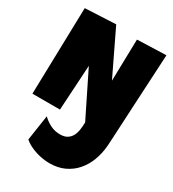

<svg xmlns="http://www.w3.org/2000/svg" viewBox="-246 -844 1195 1326"><g transform="rotate(30 352.0 -181.0)"><path d="M689 -700.2Q682.1 -570.3 676.8 -470.5Q671.4 -370.6 667.5 -295.2Q663.6 -219.7 660.9 -166.5Q658.2 -113.3 656.2 -76.7Q654.3 -40 653.1 -17.8Q651.9 4.4 651.1 17.6Q650.4 30.8 649.9 37.6Q649.4 44.4 648.9 49.8Q643.6 110.8 622.6 165.3Q601.6 219.7 565.7 260.7Q529.8 301.8 478.5 325.7Q427.2 349.6 360.8 349.6Q335 349.6 306.9 345.2Q278.8 340.8 251.2 332Q223.6 323.2 198.5 310.3Q173.3 297.4 153.8 280.3L184.1 78.1Q212.9 106 248 123.3Q283.2 140.6 324.7 140.6Q360.4 140.6 381.8 126.7Q403.3 112.8 414.8 90.3Q426.3 67.9 430.2 39.6Q434.1 11.2 434.6 -18.1L261.2 -369.1L239.7 -7.8H20L37.6 -700.2L281.7 -711.9L450.7 -360.4L458.5 -692.4Z"/></g></svg>

Font: Luckiest Guy RUS-BEL-UKR
Style: Regular
Weight: 400
Designer: Astigmatic (AOETI)
Foundry: Astigmatic (AOETI)
Version: Version 1.00 March 11, 2019, initial release